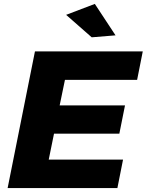

<svg xmlns="http://www.w3.org/2000/svg" viewBox="-20 -963 751 983"><path d="M449.5 -772 318.5 -887 465.5 -943 571.5 -782ZM581 0H19L159 -700H711L682 -554H312.5L285.5 -423.5H620L591 -278.5H256.5L229.5 -146H610Z"/></svg>

Font: Argentum Sans
Style: Bold Italic
Weight: 700
Italic angle: -11°
Designer: Julieta Ulanovsky (font), Cristiano Sobral (main changes and remaster)
Foundry: Julieta Ulanovsky (font), Cristiano Sobral (main changes and remaster)
Version: Version 2.007;June 15, 2022;FontCreator 14.0.0.2814 64-bit; 